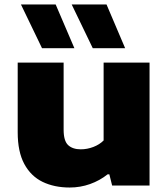

<svg xmlns="http://www.w3.org/2000/svg" viewBox="-20 -828 751 857"><path d="M291 9Q222.5 9 170.2 -16.2Q118 -41.5 88.5 -96Q59 -150.5 59 -237.5V-548.5H264V-249Q264 -199 284.2 -180.2Q304.5 -161.5 340.5 -161.5Q369 -161.5 396.5 -172Q424 -182.5 442.5 -201V-548.5H647.5V0H480.5L468 -50H460.5Q425.5 -22 382 -6.5Q338.5 9 291 9ZM394 -613 300 -808H455.5L538.5 -613ZM167.5 -613 73.5 -808H228.5L312 -613Z"/></svg>

Font: Encode Sans Expanded Expanded ExtraBold
Style: Regular
Weight: 800
Width: 7
Designer: Multiple Designers
Foundry: Impallari Type
Version: Version 3.000; ttfautohint (v1.8.3) -l 8 -r 50 -G 200 -x 14 